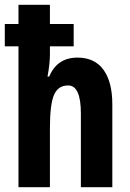

<svg xmlns="http://www.w3.org/2000/svg" viewBox="-22 -780 543 800"><path d="M186 -760V-680H285V-587H186V-552Q186 -534 183.5 -511Q181 -488 176 -461H183Q216 -540 301 -540Q372 -540 409 -489.5Q446 -439 446 -345V0H315V-307Q315 -424 262 -424Q220 -424 203 -384.5Q186 -345 186 -246V0H55V-587H-2V-680H55V-760Z"/></svg>

Font: Noto Sans Armenian ExtraCondensed
Style: Bold
Weight: 700
Width: 2
Designer: Monotype Design Team
Foundry: Monotype Imaging Inc.
Version: Version 2.008; ttfautohint (v1.8.4.7-5d5b)